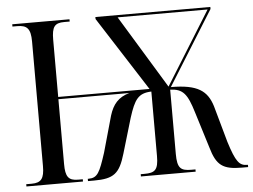

<svg xmlns="http://www.w3.org/2000/svg" viewBox="-51 -778 1110 842"><g transform="rotate(-5 504.0 -357.0)"><path d="M32 0H281V-10H260C218 -10 205 -28 205 -83V-369H517C468 -355 444 -326 429 -278L384 -118C356 -32 346 -10 306 -10H303V0H330C417 0 443 -21 468 -106L514 -261C539 -339 556 -365 614 -367V-83C614 -21 598 -10 552 -10H536V0H777V-10H759C713 -10 697 -21 697 -85V-368C753 -366 772 -342 797 -259L846 -101C869 -20 897 0 981 0H1008V-10H1005C970 -10 955 -29 927 -118L882 -279C861 -347 820 -379 701 -379L904 -705V-714H398V-705L607 -379H205V-631C205 -688 218 -704 260 -704H284V-714H32V-704H53C96 -704 112 -688 112 -631V-83C112 -28 98 -10 56 -10H32ZM691 -382 495 -704H891Z"/></g></svg>

Font: Noto Serif Display Condensed
Style: Regular
Weight: 400
Width: 3
Designer: Monotype Design Team
Foundry: Monotype Imaging Inc.
Version: Version 2.009